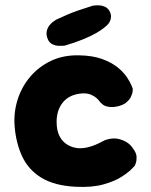

<svg xmlns="http://www.w3.org/2000/svg" viewBox="-20 -707 579 736"><path d="M271 9Q189 5 139 -25.5Q89 -56 65 -107.5Q41 -159 36 -224Q32 -276 47.5 -325Q63 -374 95.5 -412.5Q128 -451 175 -473.5Q222 -496 282 -495Q335 -494 371 -481Q407 -468 430.5 -449Q454 -430 466.5 -411Q479 -392 484 -379.5Q489 -367 489 -367Q489 -367 488.5 -358Q488 -349 482 -336Q476 -323 460 -311Q448 -303 429.5 -299Q411 -295 394 -298Q377 -301 369 -311Q367 -311 362.5 -317.5Q358 -324 349.5 -331.5Q341 -339 327.5 -344.5Q314 -350 295 -349Q270 -347 252 -338.5Q234 -330 221.5 -315Q209 -300 203 -281Q197 -262 197 -240Q197 -207 208 -185.5Q219 -164 238 -152.5Q257 -141 279 -139Q298 -138 315 -142Q332 -146 347 -152.5Q362 -159 372 -164.5Q382 -170 386 -171Q412 -179 431.5 -175Q451 -171 466 -161.5Q481 -152 489 -139Q503 -121 503.5 -106Q504 -91 500.5 -81.5Q497 -72 497 -72Q497 -72 484.5 -59Q472 -46 445.5 -29Q419 -12 376 0Q333 12 271 9ZM228 -532Q228 -532 220.5 -531.5Q213 -531 202.5 -531.5Q192 -532 181.5 -537Q171 -542 165 -553Q156 -572 159 -586.5Q162 -601 170.5 -611Q179 -621 187.5 -626.5Q196 -632 196 -632Q245 -655 277 -666Q309 -677 335 -685Q335 -685 342.5 -686Q350 -687 360.5 -686.5Q371 -686 381.5 -681.5Q392 -677 399 -666Q406 -654 405.5 -643Q405 -632 401 -624.5Q397 -617 392.5 -612.5Q388 -608 388 -608Q371 -593 349 -580.5Q327 -568 305 -559Q283 -550 262.5 -543Q242 -536 228 -532Z"/></svg>

Font: Sour Gummy
Style: Bold
Weight: 700
Designer: Stefie Justprince
Foundry: Eifetstype
Version: Version 1.000